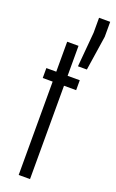

<svg xmlns="http://www.w3.org/2000/svg" viewBox="-158 -852 537 891"><g transform="rotate(20 110.5 -406.5)"><path d="M65 0V-461H16V-510H65V-658H121V-510H181V-461H121V0ZM151 -568 166 -739V-813H221V-739L195 -568Z"/></g></svg>

Font: Saira UltraCondensed
Style: Regular
Weight: 400
Width: 1
Designer: Hector Gatti with collaboration of the Omnibus-Type team
Foundry: Omnibus-Type
Version: Version 1.101